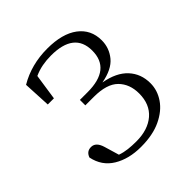

<svg xmlns="http://www.w3.org/2000/svg" viewBox="-151 -631 756 756"><g transform="rotate(-45 227.0 -253.5)"><path d="M68.8 -363.8 63 -479Q133.8 -521 223.1 -521Q306.2 -521 352.1 -486.6Q397.9 -452.1 397.9 -392.1Q397.9 -350.1 371.1 -317.1Q344.2 -284.2 282.2 -272.9Q348.1 -261.2 381.1 -225.3Q414.1 -189.5 414.1 -137.2Q414.1 -97.7 390.6 -63.2Q367.2 -28.8 321.8 -7.3Q276.4 14.2 210 14.2Q143.1 14.2 95.9 -14.4Q48.8 -43 37.1 -100.1Q46.4 -126.5 73.2 -125Q98.1 -123.5 108.9 -86.9L127 -25.9Q146.5 -19 167.5 -16.6Q188.5 -14.2 212.9 -14.2Q277.3 -14.2 315.7 -47.1Q354 -80.1 354 -140.1Q354 -192.4 322.3 -224.6Q290.5 -256.8 217.8 -256.8H170.9V-287.1H213.9Q342.8 -287.1 342.8 -390.1Q342.8 -491.2 213.9 -491.2Q188.5 -491.2 165 -486.8Q141.6 -482.4 119.1 -472.2L103 -363.8Z"/></g></svg>

Font: Source Han Serif CN ExtraLight
Style: Regular
Weight: 250
Designer: Ryoko NISHIZUKA  (kana & ideographs); Frank Grießhammer (Latin, Greek & Cyrillic); Wenlong ZHANG  (bopomofo); Sandoll Co
Foundry: Adobe Systems Incorporated
Version: Version 1.001;PS 1.001;hotconv 16.6.54;makeotf.lib2.5.65590